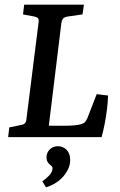

<svg xmlns="http://www.w3.org/2000/svg" viewBox="-20 -590 517 826"><path d="M396 -185 445 -179Q444 -150 440 -118Q436 -86 430 -55.5Q424 -25 417 0H15L20 -42L69 -52Q82 -54 87.5 -60Q93 -66 94 -80L146 -494Q148 -507 143 -512Q138 -517 127 -519L79 -528L84 -570H341L335 -528L272 -519Q262 -518 254.5 -513Q247 -508 244 -491L190 -49H255Q279 -49 297.5 -50.5Q316 -52 330 -56Q342 -60 346.5 -66Q351 -72 356 -82ZM178 216 162 190Q178 179 191.5 165Q205 151 206 135Q206 128 203 125.5Q200 123 196 119Q189 114 184.5 106Q180 98 180 87Q180 67 194 53Q208 39 229 39Q251 39 266.5 54.5Q282 70 282 99Q282 133 254.5 166.5Q227 200 178 216Z"/></svg>

Font: Rasa Medium
Style: Italic
Weight: 500
Italic angle: -7.10001°
Designer: Anna Giedrys (Yrsa+Rasa design), David Brezina (Yrsa art-direction, Rasa art-direction, design)
Foundry: Rosetta Type Foundry
Version: Version 2.004